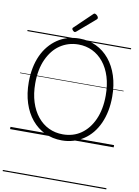

<svg xmlns="http://www.w3.org/2000/svg" viewBox="-147 -1221 1218 1688"><g transform="rotate(10 462.5 -377.0)"><path d="M464 19Q381 19 312.5 -13.5Q244 -46 194 -106Q144 -166 117 -250Q90 -334 90 -436Q90 -504 102 -564Q114 -624 137 -674.5Q160 -725 193.5 -765Q227 -805 268.5 -833Q310 -861 359.5 -875.5Q409 -890 464 -890Q546 -890 614 -857.5Q682 -825 731.5 -765Q781 -705 808 -621.5Q835 -538 835 -436Q835 -368 823 -308Q811 -248 788 -197Q765 -146 732 -106Q699 -66 657.5 -38.5Q616 -11 567.5 4Q519 19 464 19ZM464 -35Q509 -35 550 -47Q591 -59 626 -83.5Q661 -108 688.5 -142.5Q716 -177 736 -221.5Q756 -266 766.5 -320Q777 -374 777 -436Q777 -529 754 -603Q731 -677 688.5 -729.5Q646 -782 589 -809.5Q532 -837 464 -837Q418 -837 377 -824.5Q336 -812 300.5 -788Q265 -764 237.5 -729.5Q210 -695 189.5 -650.5Q169 -606 158.5 -552Q148 -498 148 -436Q148 -343 171.5 -269Q195 -195 237.5 -142.5Q280 -90 337.5 -62.5Q395 -35 464 -35ZM411 -939Q405 -939 395.5 -948Q386 -957 386 -964Q386 -966 387 -969.5Q388 -973 392 -976L542 -1120Q546 -1124 549 -1126.5Q552 -1129 556 -1129Q563 -1129 571 -1123.5Q579 -1118 584.5 -1110.5Q590 -1103 590 -1096Q590 -1092 589 -1089Q588 -1086 582 -1081L425 -946Q420 -943 417.5 -941Q415 -939 411 -939ZM0 365H925V375H0ZM0 -20H925V0H0ZM0 -505H925V-500H0ZM0 -885H925V-875H0Z"/></g></svg>

Font: Playwrite AT Guides
Style: Regular
Weight: 400
Designer: Veronika Burian, José Scaglione
Foundry: TypeTogether
Version: Version 1.003